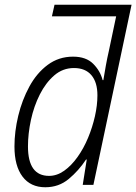

<svg xmlns="http://www.w3.org/2000/svg" viewBox="-20 -780 575 810"><path d="M171 10Q109 10 75 -35Q41 -80 41 -162Q41 -225 57 -291.5Q73 -358 104 -415Q135 -472 181.5 -506.5Q228 -541 288 -541Q343 -541 373 -511Q403 -481 413 -442H416Q421 -472 426.5 -503Q432 -534 439 -564L470 -711H199L210 -760H535L374 0H329L346 -107H343Q312 -60 270 -25Q228 10 171 10ZM187 -38Q220 -38 250.5 -59.5Q281 -81 307 -117.5Q333 -154 351.5 -198.5Q370 -243 380.5 -289.5Q391 -336 391 -378Q391 -433 365.5 -463Q340 -493 292 -493Q245 -493 209 -462Q173 -431 148 -381.5Q123 -332 110.5 -274Q98 -216 98 -162Q98 -38 187 -38Z"/></svg>

Font: Noto Sans SemiCondensed Light
Style: Italic
Weight: 300
Width: 4
Italic angle: -12°
Designer: Monotype Design Team
Foundry: Monotype Imaging Inc.
Version: Version 2.013; ttfautohint (v1.8.4.7-5d5b)